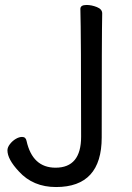

<svg xmlns="http://www.w3.org/2000/svg" viewBox="-20 -731 532 774"><path d="M206 23Q113 23 56 -40Q10 -89 10 -125Q10 -137 20 -150Q30 -163 43.5 -171Q57 -179 69 -179Q84 -179 87 -163Q111 -55 204 -55Q307 -55 307 -180Q307 -589 304 -695Q304 -711 329 -711Q349 -711 370.5 -702.5Q392 -694 392 -677Q390 -588 390 -177Q390 23 206 23Z"/></svg>

Font: LXGW WenKai Medium
Style: Regular
Weight: 500
Designer: LXGW / Fontworks Inc.
Foundry: LXGW / Fontworks Inc.
Version: Version 1.501; October 10, 2024